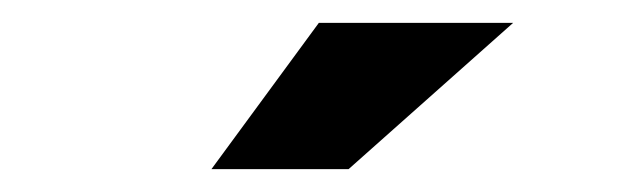

<svg xmlns="http://www.w3.org/2000/svg" viewBox="-20 -738 540 168"><path d="M165 -590 259 -718H429L285 -590Z"/></svg>

Font: Quantico
Style: Bold
Weight: 700
Designer: Matt Desmond
Foundry: MADtype
Version: Version 2.002